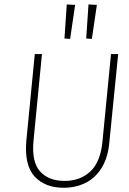

<svg xmlns="http://www.w3.org/2000/svg" viewBox="-20 -856 594 883"><path d="M272.5 7.5Q187.5 7.5 139.5 -44Q91.5 -95.5 101 -207.5L140 -607.5H173L134 -207.5Q125 -111.5 164.2 -67.8Q203.5 -24 277.5 -24Q349 -24 395.8 -67.8Q442.5 -111.5 451.5 -207.5L490.5 -607.5H523.5L483.5 -207.5Q477.5 -133 448.2 -85.2Q419 -37.5 373.5 -15Q328 7.5 272.5 7.5ZM402.5 -677 376.5 -679 387 -835.5 425.5 -833.5ZM302.5 -677 276.5 -679 287 -835.5 325.5 -833.5Z"/></svg>

Font: Karla ExtraLight
Style: Italic
Weight: 250
Italic angle: -8°
Designer: Jonathan Pinhorn
Version: Version 2.004;gftools[0.9.33]